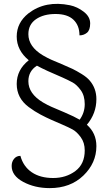

<svg xmlns="http://www.w3.org/2000/svg" viewBox="-20 -711 556 988"><path d="M476 41Q476 128 409 192.5Q342 257 236 257Q159 257 99.5 225Q40 193 40 143Q40 121 52.5 106Q65 91 85 91Q100 146 143.5 175.5Q187 205 253.5 205Q320 205 368 169Q416 133 416 63Q416 23 395.5 -5Q375 -33 354 -44.5Q333 -56 301.5 -69.5Q270 -83 244 -94.5Q218 -106 188.5 -121.5Q159 -137 128 -160Q66 -206 66 -279Q66 -352 128 -401Q66 -452 66 -523Q66 -594 126 -642Q214 -710 340 -684Q378 -676 411 -650.5Q444 -625 444 -590.5Q444 -556 427.5 -542.5Q411 -529 389 -529Q389 -580 358 -609.5Q327 -639 265.5 -639Q204 -639 165 -612Q126 -585 126 -535Q126 -471 201 -426Q227 -411 244.5 -403.5Q262 -396 296.5 -381.5Q331 -367 352 -357Q373 -347 400.5 -330Q428 -313 442 -296Q476 -256 476 -201Q476 -127 427 -69Q476 -26 476 41ZM126 -293Q126 -229 201 -184Q227 -169 244.5 -161.5Q262 -154 312.5 -132.5Q363 -111 390 -95Q416 -131 416 -175Q416 -219 395.5 -247Q375 -275 354 -286.5Q333 -298 302 -312Q214 -349 170 -373Q126 -345 126 -293Z"/></svg>

Font: Karma Light
Style: Regular
Weight: 300
Designer: Joana Correia
Foundry: Indian Type Foundry
Version: Version 1.202;PS 1.0;hotconv 1.0.78;makeotf.lib2.5.61930; tt